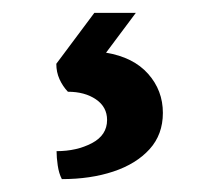

<svg xmlns="http://www.w3.org/2000/svg" viewBox="-20 -36 340 298"><path d="M76 242Q71.4 233.2 69.6 220.8Q67.8 208.4 67.8 198.6Q99 198.6 122.6 186.2Q146.2 173.8 146.2 150.2Q146.2 130 128.9 118.2Q111.6 106.4 85.4 106.4Q77.4 98 72.4 87Q67.4 76 67.4 63L126.4 -16H190.8L144.6 45.8Q187 52.8 209.9 78.6Q232.8 104.4 232.8 139.2Q232.8 172.8 212.1 195.6Q191.4 218.4 156 230.2Q120.6 242 76 242Z"/></svg>

Font: Vollkorn
Style: Regular
Weight: 400
Designer: Friedrich Althausen
Foundry: Friedrich Althausen
Version: Version 4.104